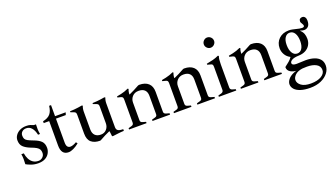

<svg xmlns="http://www.w3.org/2000/svg" viewBox="-76 -1303 3809 2186"><g transform="rotate(-20 1828.0 -210.5)"><path d="M188 8Q143 8 104 -6Q65 -20 44 -33Q46 -62 46 -93Q46 -124 40 -155H70Q76 -116 92 -84.5Q108 -53 135 -35Q162 -17 200 -17Q229 -17 250.5 -37.5Q272 -58 272 -88Q272 -113 263 -129.5Q254 -146 231 -160Q208 -174 164 -190Q109 -212 80.5 -240Q52 -268 52 -319Q52 -350 70.5 -377.5Q89 -405 122.5 -422Q156 -439 200 -439Q230 -439 249 -433Q268 -427 289 -418H313Q311 -383 312 -357Q313 -331 319 -299H295Q283 -354 257 -384Q231 -414 192 -414Q161 -414 141.5 -396Q122 -378 122 -350Q122 -326 130 -310.5Q138 -295 160 -283Q182 -271 222 -256Q285 -233 313 -204Q341 -175 341 -123Q341 -91 324.5 -60.5Q308 -30 274 -11Q240 8 188 8Z M556 8Q467 8 467 -105V-401H401V-423Q463 -436 491 -469Q519 -502 526 -565H549V-431H678L668 -401H549V-114Q549 -75 562 -60Q575 -45 596 -45Q612 -45 631 -52Q650 -59 671 -71L684 -52Q648 -23 614.5 -7.5Q581 8 556 8Z M935 7Q870 7 831 -25.5Q792 -58 792 -132V-359Q792 -379 786 -386.5Q780 -394 767 -399L728 -413V-425Q757 -426 781.5 -428Q806 -430 829.5 -433.5Q853 -437 877 -441L887 -435Q881 -422 877.5 -404.5Q874 -387 874 -369V-152Q874 -105 899 -80Q924 -55 969 -55Q1012 -55 1038.5 -85Q1065 -115 1065 -158L1089 -57H1067Q1042 -46 1008.5 -29.5Q975 -13 950 2Q941 7 935 7ZM1090 8 1081 4 1073 -63 1065 -88V-359Q1065 -379 1059 -386.5Q1053 -394 1040 -399L1001 -413V-425Q1030 -426 1054.5 -428Q1079 -430 1102.5 -433.5Q1126 -437 1150 -441L1160 -435Q1154 -422 1150.5 -404.5Q1147 -387 1147 -369V-80Q1147 -50 1167 -38Q1187 -26 1228 -27V-6Q1193 -5 1159.5 -0.5Q1126 4 1090 8Z M1573 0V-16L1612 -27Q1627 -31 1632.5 -39Q1638 -47 1638 -61V-281Q1638 -328 1613 -352.5Q1588 -377 1540 -377Q1493 -377 1464.5 -346.5Q1436 -316 1436 -273L1412 -374H1434Q1460 -385 1493 -402Q1526 -419 1553 -434Q1563 -439 1571 -439Q1642 -439 1681 -403.5Q1720 -368 1720 -300V-59Q1720 -45 1727 -38Q1734 -31 1747 -27L1786 -16V0ZM1289 0V-16L1328 -27Q1342 -31 1348 -39Q1354 -47 1354 -61V-338Q1354 -358 1348.5 -366Q1343 -374 1329 -378L1289 -388V-401Q1317 -406 1341 -411.5Q1365 -417 1387.5 -424.5Q1410 -432 1433 -443L1442 -436Q1436 -424 1432.5 -406Q1429 -388 1429 -371V-361L1436 -344V-59Q1436 -45 1442.5 -38Q1449 -31 1462 -27L1501 -16V0Z M2117 0V-16L2156 -27Q2171 -31 2176.5 -39Q2182 -47 2182 -61V-281Q2182 -328 2157 -352.5Q2132 -377 2084 -377Q2037 -377 2008.5 -346.5Q1980 -316 1980 -273L1956 -374H1978Q2004 -385 2037 -402Q2070 -419 2097 -434Q2107 -439 2115 -439Q2186 -439 2225 -403.5Q2264 -368 2264 -300V-59Q2264 -45 2271 -38Q2278 -31 2291 -27L2330 -16V0ZM1833 0V-16L1872 -27Q1886 -31 1892 -39Q1898 -47 1898 -61V-338Q1898 -358 1892.5 -366Q1887 -374 1873 -378L1833 -388V-401Q1861 -406 1885 -411.5Q1909 -417 1931.5 -424.5Q1954 -432 1977 -443L1986 -436Q1980 -424 1976.5 -406Q1973 -388 1973 -371V-361L1980 -344V-59Q1980 -45 1986.5 -38Q1993 -31 2006 -27L2045 -16V0Z M2377 0V-16L2416 -27Q2442 -35 2442 -61V-339Q2442 -359 2436.5 -367Q2431 -375 2417 -378L2377 -389V-401Q2419 -409 2455 -418Q2491 -427 2527 -444L2536 -437Q2529 -418 2526.5 -395Q2524 -372 2524 -339V-59Q2524 -46 2531 -38Q2538 -30 2549 -27L2588 -16V0ZM2481 -557Q2457 -557 2438.5 -575.5Q2420 -594 2420 -618Q2420 -644 2438.5 -662.5Q2457 -681 2481 -681Q2507 -681 2525.5 -662.5Q2544 -644 2544 -618Q2544 -594 2525.5 -575.5Q2507 -557 2481 -557Z M2928 0V-16L2967 -27Q2982 -31 2987.5 -39Q2993 -47 2993 -61V-281Q2993 -328 2968 -352.5Q2943 -377 2895 -377Q2848 -377 2819.5 -346.5Q2791 -316 2791 -273L2767 -374H2789Q2815 -385 2848 -402Q2881 -419 2908 -434Q2918 -439 2926 -439Q2997 -439 3036 -403.5Q3075 -368 3075 -300V-59Q3075 -45 3082 -38Q3089 -31 3102 -27L3141 -16V0ZM2644 0V-16L2683 -27Q2697 -31 2703 -39Q2709 -47 2709 -61V-338Q2709 -358 2703.5 -366Q2698 -374 2684 -378L2644 -388V-401Q2672 -406 2696 -411.5Q2720 -417 2742.5 -424.5Q2765 -432 2788 -443L2797 -436Q2791 -424 2787.5 -406Q2784 -388 2784 -371V-361L2791 -344V-59Q2791 -45 2797.5 -38Q2804 -31 2817 -27L2856 -16V0Z M3392 260Q3324 260 3276.5 244.5Q3229 229 3205 202Q3181 175 3181 142Q3181 114 3202.5 85.5Q3224 57 3266.5 37Q3309 17 3371 14L3386 21Q3321 30 3291 59.5Q3261 89 3261 119Q3261 158 3300.5 187Q3340 216 3415 216Q3496 216 3543 187Q3590 158 3590 115Q3590 68 3547.5 44Q3505 20 3437 20Q3409 20 3382 22Q3355 24 3327 24Q3274 24 3239 3Q3204 -18 3204 -56Q3204 -58 3205.5 -60.5Q3207 -63 3211 -65Q3238 -86 3259 -103Q3280 -120 3297 -145V-149Q3258 -169 3237 -205Q3216 -241 3216 -282Q3216 -351 3262 -395Q3308 -439 3384 -439Q3404 -439 3425.5 -434.5Q3447 -430 3467 -425Q3486 -420 3504 -416.5Q3522 -413 3536 -413Q3563 -413 3563 -430Q3563 -438 3559.5 -445.5Q3556 -453 3551 -461Q3546 -468 3542.5 -475.5Q3539 -483 3539 -491Q3539 -511 3550.5 -520Q3562 -529 3578 -529Q3599 -529 3610.5 -513Q3622 -497 3622 -473Q3622 -424 3601.5 -403Q3581 -382 3551 -382Q3529 -382 3505 -393V-388Q3530 -365 3540 -338Q3550 -311 3550 -276Q3550 -235 3530.5 -202Q3511 -169 3475 -150Q3439 -131 3389 -130Q3335 -128 3309 -113Q3283 -98 3283 -79Q3283 -65 3296.5 -57.5Q3310 -50 3338 -50Q3362 -50 3392 -52Q3422 -54 3449 -54Q3505 -54 3549 -39.5Q3593 -25 3618 4.5Q3643 34 3643 80Q3643 128 3611.5 169Q3580 210 3524 235Q3468 260 3392 260ZM3386 -158Q3423 -158 3444 -190.5Q3465 -223 3465 -280Q3465 -339 3443.5 -375Q3422 -411 3382 -411Q3347 -411 3325.5 -379Q3304 -347 3304 -290Q3304 -231 3326 -194.5Q3348 -158 3386 -158Z"/></g></svg>

Font: Ibarra Real Nova Medium
Style: Regular
Weight: 500
Designer: Jose Maria Ribagorda & Octavio Pardo
Foundry: Jose Maria Ribagorda
Version: Version 2.000